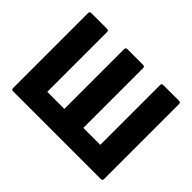

<svg xmlns="http://www.w3.org/2000/svg" viewBox="-132 -896 1137 1137"><g transform="rotate(45 436.5 -327.5)"><path d="M69 0Q56 0 56 -14V-641Q56 -655 69 -655H203Q215 -655 215 -641V-141H358V-641Q358 -655 371 -655H504Q517 -655 517 -641V-141H659V-641Q659 -655 671 -655H805Q818 -655 818 -641V-14Q818 0 805 0Z"/></g></svg>

Font: Sofia Sans Semi Condensed Black
Style: Regular
Weight: 900
Designer: Botio Nikoltchev, Ani Petrova
Foundry: lettersoup
Version: Version 4.100; ttfautohint (v1.8.4.7-5d5b)